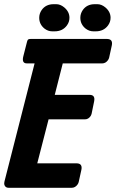

<svg xmlns="http://www.w3.org/2000/svg" viewBox="-33 -892 552 912"><path d="M153.3 -807.6Q153.3 -827.1 164.6 -843.8Q184.1 -872.1 221.7 -872.1H234.4Q253.4 -872.1 271.5 -857.4Q296.9 -836.4 296.9 -807.6Q296.9 -787.6 284.7 -771Q264.2 -743.2 226.6 -743.2H214.8Q195.3 -743.2 178.2 -756.3Q153.3 -776.4 153.3 -807.6ZM348.6 -807.6Q348.6 -827.1 359.9 -843.8Q379.4 -872.1 417 -872.1H429.7Q448.7 -872.1 466.8 -857.4Q492.2 -836.4 492.2 -807.6Q492.2 -787.6 480 -771Q459.5 -743.2 421.9 -743.2H410.2Q390.6 -743.2 373.5 -756.3Q348.6 -776.4 348.6 -807.6ZM227.1 -441.4H393.6Q420.4 -440.9 414.1 -410.2L402.3 -352.5Q400.9 -346.7 397.5 -340.8Q386.7 -325.2 371.1 -325.2H197.8L144 -116.2H331.1Q359.9 -115.7 353.5 -85L340.8 -27.3Q339.4 -21.5 335.4 -15.6Q324.2 0 307.6 0H7.8Q1.5 0 -3.9 -2.9Q-16.6 -11.2 -11.7 -30.3L131.3 -590.8H96.7Q92.8 -590.8 89.4 -591.3Q69.8 -594.7 78.1 -626L93.8 -687.5Q95.7 -696.3 98.4 -701.7Q101.1 -707 113.3 -707H475.6Q504.4 -706.5 498 -675.8L485.4 -618.2Q483.9 -612.3 480 -606.4Q468.8 -590.8 452.1 -590.8H265.1Z"/></svg>

Font: Allan
Style: Bold
Weight: 700
Version: Version 1.005